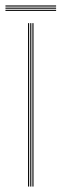

<svg xmlns="http://www.w3.org/2000/svg" viewBox="-43 -685 226 705"><path d="M76 0V-600H80V0ZM60 0V-600H64V0ZM68 0V-600H72V0ZM163 -661H-23V-665H163ZM163 -645H-23V-649H163ZM163 -653H-23V-657H163Z"/></svg>

Font: Big Shoulders Inline Display SC Thin
Style: Regular
Weight: 100
Designer: Patric King
Foundry: XO Type Co
Version: Version 2.002